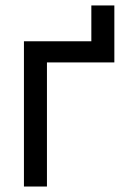

<svg xmlns="http://www.w3.org/2000/svg" viewBox="-20 -681 474 701"><path d="M397.5 -453.1H313.5V-661.1H397.5ZM395.5 -453.1H151.4V0H67.4V-530.3H395.5Z"/></svg>

Font: Pretendard JP Variable
Style: Regular
Weight: 400
Designer: Base glyphs from Inter by Rasmus Andersson; Hangul glyphs from Noto Sans CJK(Source Han Sans) by Jang Soo-young and Kang
Foundry: Kil Hyung-jin
Version: Version 1.307;Glyphs 3.2 (3192)